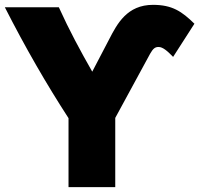

<svg xmlns="http://www.w3.org/2000/svg" viewBox="-56 -748 823 793"><path d="M-36 -718H187C230 -623 276 -538 325 -452L395 -586C428 -650 469 -728 576 -728C655 -728 695 -701 747 -650L659 -513C635 -538 616 -554 599 -554C584 -554 576 -547 564 -526L420 -261V25H227V-260C135 -402 49 -551 -36 -718Z"/></svg>

Font: Repo Black
Style: Regular
Weight: 900
Designer: Stefan Peev
Foundry: Context Ltd
Version: Version 1.502